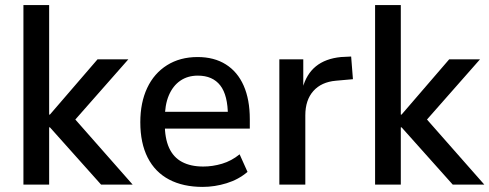

<svg xmlns="http://www.w3.org/2000/svg" viewBox="-20 -725 1922 754"><path d="M72 0V-705H173V-275H176L363 -492H484L255 -232L257 -277L501 0H377L176 -225H173V0Z M776 9Q699 9 644 -20Q589 -49 560 -106Q531 -163 531 -245Q531 -322 558 -379.5Q585 -437 636 -469Q687 -501 756 -501Q821 -501 867 -472Q913 -443 937 -388.5Q961 -334 961 -257V-220H610V-286H891L875 -269Q875 -351 845 -389.5Q815 -428 757 -428Q717 -428 688 -408Q659 -388 643 -350.5Q627 -313 627 -256V-240Q627 -182 644 -144.5Q661 -107 695 -89Q729 -71 778 -71Q815 -71 852 -82Q889 -93 921 -119L952 -50Q917 -20 870 -5.5Q823 9 776 9Z M1077 0V-492H1171V-378H1168Q1183 -434 1220.5 -464.5Q1258 -495 1319 -501L1359 -503L1366 -414L1299 -408Q1242 -403 1210.5 -367.5Q1179 -332 1179 -272V0Z M1453 0V-705H1554V-275H1557L1744 -492H1865L1636 -232L1638 -277L1882 0H1758L1557 -225H1554V0Z"/></svg>

Font: Nunito Sans 10pt SemiCondensed SemiBold
Style: Regular
Weight: 600
Width: 4
Designer: Vernon Adams
Foundry: Vernon Adams
Version: Version 3.101;gftools[0.9.27]